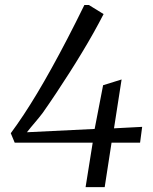

<svg xmlns="http://www.w3.org/2000/svg" viewBox="-20 -764 624 784"><path d="M329.5 0 358.5 -181.5H40L24 -220Q49.5 -254.5 76.5 -295.2Q103.5 -336 132 -383.5Q160.5 -431 191.2 -486.5Q222 -542 255.2 -606Q288.5 -670 324.5 -743.5H343L403 -706.5Q384 -669.5 362 -630.2Q340 -591 315.2 -550Q290.5 -509 264.2 -467.8Q238 -426.5 210.2 -384.8Q182.5 -343 154 -302.5Q139.5 -283.5 122.8 -264Q106 -244.5 90 -224L366.5 -237.5L401 -416L476.5 -439.5L445.5 -240L560.5 -246L552 -181.5H435.5L407.5 0Z"/></svg>

Font: Merriweather 24pt Light
Style: Italic
Weight: 300
Italic angle: -7.8°
Version: Version 2.101